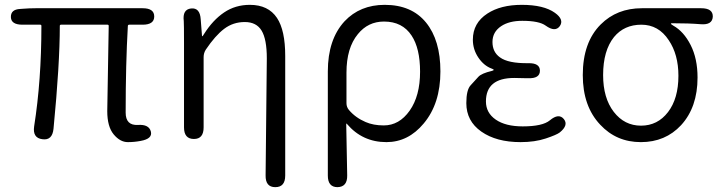

<svg xmlns="http://www.w3.org/2000/svg" viewBox="-20 -574 2978 793"><path d="M561 8Q535 13 508 13Q476 13 449.5 -19Q423 -51 423 -115L429 -467Q429 -472 424 -472H232Q227 -472 227 -467Q227 -309 201 -42Q196 7 155 1Q114 -4 121 -52Q151 -242 151 -467Q151 -472 146 -472H73Q26 -472 25 -503Q24 -535 63 -537L77 -538Q102 -540 127 -540H569Q617 -540 617 -506Q617 -472 569 -472H514Q508 -472 508 -466Q499 -309 499 -109Q499 -55 550 -58Q595 -61 603 -31Q611 -1 561 8Z M1117 199Q1076 199 1077 150L1082 -333Q1082 -412 1060.5 -447.5Q1039 -483 991 -483Q943 -483 906 -455Q869 -427 830 -369Q821 -355 821 -338V-48Q821 0 781 0Q740 0 740 -48V-395Q740 -476 739 -487Q733 -535 769 -539Q806 -543 809 -494L814 -430Q814 -424 815.5 -424Q817 -424 823 -434Q859 -491 905.5 -522.5Q952 -554 1012 -554Q1088 -554 1124 -500Q1158 -449 1158 -343V151Q1158 199 1117 199Z M1374 199Q1334 199 1334 151V-279Q1334 -411 1403 -486Q1467 -554 1569 -554Q1680 -554 1739.5 -481Q1799 -408 1799 -279Q1799 -146 1730 -64Q1666 13 1576 13Q1477 13 1413 -62Q1410 -66 1410 -61L1414 150Q1415 198 1374 199ZM1565 -56Q1629 -56 1672 -117Q1715 -178 1715 -278Q1715 -374 1680 -427Q1642 -485 1566 -485Q1500 -485 1458 -433Q1411 -376 1411 -274V-148Q1411 -132 1421 -120Q1448 -88 1490 -70Q1522 -56 1565 -56Z M2130 13Q2030 13 1968 -30.5Q1906 -74 1906 -148Q1906 -203 1924 -222Q1940 -239 1956 -257Q1969 -271 2011 -281Q2019 -283 2019 -285.5Q2019 -288 2010 -291Q1978 -303 1955.5 -336.5Q1933 -370 1933 -410Q1933 -479 1993 -518Q2048 -554 2135 -554Q2226 -554 2272 -521Q2311 -493 2292 -466Q2273 -440 2234 -468Q2207 -488 2137 -488Q2083 -488 2050 -466Q2014 -442 2014 -400.5Q2014 -359 2045 -337Q2079 -312 2162 -313Q2210 -314 2210 -282Q2210 -249 2161 -251H2152Q2128 -252 2104 -252Q1987 -252 1987 -155Q1987 -108 2027.5 -80Q2068 -52 2139 -52Q2221 -52 2251 -77Q2288 -108 2309 -82Q2329 -57 2292 -27Q2279 -17 2234 -2Q2189 13 2130 13Z M2459 -59Q2387 -135 2387 -264Q2387 -399 2461 -473Q2528 -540 2631 -540H2876Q2925 -540 2924 -505Q2922 -470 2874 -474Q2826 -478 2756 -478Q2751 -478 2751 -476Q2751 -474 2761 -468Q2804 -444 2832.5 -388Q2861 -332 2861 -254Q2861 -131 2793 -57Q2728 13 2627 13Q2526 13 2459 -59ZM2782 -261Q2782 -349 2742 -408Q2700 -472 2629 -472Q2558 -472 2516 -421Q2471 -365 2471 -264Q2471 -169 2515 -112Q2559 -55 2627.5 -55Q2696 -55 2739 -111Q2782 -167 2782 -261Z"/></svg>

Font: Resource Han Rounded KR Normal
Style: Regular
Weight: 350
Designer: Cyano Hao (round all glyphs); Ryoko NISHIZUKA 西塚涼子 (kana, bopomofo & ideographs); Paul D. Hunt (Latin, Greek & Cyrillic)
Foundry: Cyano Hao
Version: 0.990